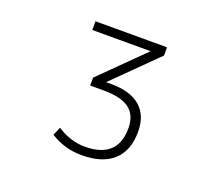

<svg xmlns="http://www.w3.org/2000/svg" viewBox="-122 -905 1245 1091"><g transform="rotate(20 500.0 -360.0)"><path d="M280.3 -678.7V-731.4H712.9V-681.6L455.1 -426.8H487.3Q601.6 -426.8 662.1 -375Q722.7 -323.2 722.7 -223.6Q722.7 -109.4 656.7 -49.3Q590.8 10.7 465.8 10.7Q362.3 10.7 276.4 -43.9L297.9 -93.8Q379.9 -41 465.8 -41Q664.1 -41 664.1 -223.6Q664.1 -302.7 614.3 -340.3Q564.5 -377.9 458 -377.9H377V-425.8L632.8 -678.7Z"/></g></svg>

Font: GenEi Gothic M Light
Style: Regular
Weight: 300
Designer: o_tamon (Modified); [Source Han Sans]
Ryoko NISHIZUKA  (kana & ideographs); Paul D. Hunt (Latin, Greek & Cyrillic); Wenl
Version: Version 1.1a;Original Version 1.004